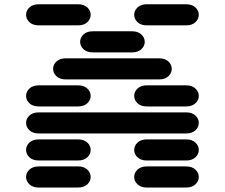

<svg xmlns="http://www.w3.org/2000/svg" viewBox="-20 -881 1040 888"><path d="M159.2 -13.7H340.8Q368.2 -13.7 383.8 -28.3Q399.4 -43 399.4 -62.5Q399.4 -82 383.8 -96.7Q368.2 -111.3 340.8 -111.3H159.2Q131.8 -111.3 116.2 -96.7Q100.6 -82 100.6 -62.5Q100.6 -43 116.2 -28.3Q131.8 -13.7 159.2 -13.7ZM659.2 -13.7H840.8Q868.2 -13.7 883.8 -28.3Q899.4 -43 899.4 -62.5Q899.4 -82 883.8 -96.7Q868.2 -111.3 840.8 -111.3H659.2Q631.8 -111.3 616.2 -96.7Q600.6 -82 600.6 -62.5Q600.6 -43 616.2 -28.3Q631.8 -13.7 659.2 -13.7ZM159.2 -138.7H340.8Q368.2 -138.7 383.8 -153.3Q399.4 -168 399.4 -187.5Q399.4 -207 383.8 -221.7Q368.2 -236.3 340.8 -236.3H159.2Q131.8 -236.3 116.2 -221.7Q100.6 -207 100.6 -187.5Q100.6 -168 116.2 -153.3Q131.8 -138.7 159.2 -138.7ZM659.2 -138.7H840.8Q868.2 -138.7 883.8 -153.3Q899.4 -168 899.4 -187.5Q899.4 -207 883.8 -221.7Q868.2 -236.3 840.8 -236.3H659.2Q631.8 -236.3 616.2 -221.7Q600.6 -207 600.6 -187.5Q600.6 -168 616.2 -153.3Q631.8 -138.7 659.2 -138.7ZM159.2 -263.7H840.8Q868.2 -263.7 883.8 -278.3Q899.4 -293 899.4 -312.5Q899.4 -332 883.8 -346.7Q868.2 -361.3 840.8 -361.3H159.2Q131.8 -361.3 116.2 -346.7Q100.6 -332 100.6 -312.5Q100.6 -293 116.2 -278.3Q131.8 -263.7 159.2 -263.7ZM159.2 -388.7H340.8Q368.2 -388.7 383.8 -403.3Q399.4 -418 399.4 -437.5Q399.4 -457 383.8 -471.7Q368.2 -486.3 340.8 -486.3H159.2Q131.8 -486.3 116.2 -471.7Q100.6 -457 100.6 -437.5Q100.6 -418 116.2 -403.3Q131.8 -388.7 159.2 -388.7ZM659.2 -388.7H840.8Q868.2 -388.7 883.8 -403.3Q899.4 -418 899.4 -437.5Q899.4 -457 883.8 -471.7Q868.2 -486.3 840.8 -486.3H659.2Q631.8 -486.3 616.2 -471.7Q600.6 -457 600.6 -437.5Q600.6 -418 616.2 -403.3Q631.8 -388.7 659.2 -388.7ZM284.2 -513.7H715.8Q743.2 -513.7 758.8 -528.3Q774.4 -543 774.4 -562.5Q774.4 -582 758.8 -596.7Q743.2 -611.3 715.8 -611.3H284.2Q256.8 -611.3 241.2 -596.7Q225.6 -582 225.6 -562.5Q225.6 -543 241.2 -528.3Q256.8 -513.7 284.2 -513.7ZM409.2 -638.7H590.8Q618.2 -638.7 633.8 -653.3Q649.4 -668 649.4 -687.5Q649.4 -707 633.8 -721.7Q618.2 -736.3 590.8 -736.3H409.2Q381.8 -736.3 366.2 -721.7Q350.6 -707 350.6 -687.5Q350.6 -668 366.2 -653.3Q381.8 -638.7 409.2 -638.7ZM159.2 -763.7H340.8Q368.2 -763.7 383.8 -778.3Q399.4 -793 399.4 -812.5Q399.4 -832 383.8 -846.7Q368.2 -861.3 340.8 -861.3H159.2Q131.8 -861.3 116.2 -846.7Q100.6 -832 100.6 -812.5Q100.6 -793 116.2 -778.3Q131.8 -763.7 159.2 -763.7ZM659.2 -763.7H840.8Q868.2 -763.7 883.8 -778.3Q899.4 -793 899.4 -812.5Q899.4 -832 883.8 -846.7Q868.2 -861.3 840.8 -861.3H659.2Q631.8 -861.3 616.2 -846.7Q600.6 -832 600.6 -812.5Q600.6 -793 616.2 -778.3Q631.8 -763.7 659.2 -763.7Z"/></svg>

Font: Sixtyfour Convergence
Style: Regular
Weight: 400
Designer: Jens Kutilek
Foundry: Jens Kutilek
Version: Version 2.001